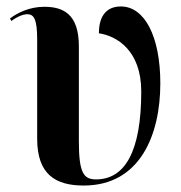

<svg xmlns="http://www.w3.org/2000/svg" viewBox="-20 -564 559 594"><path d="M239 10C414 10 476 -148 476 -306C476 -452 427 -544 354 -544C313 -544 286 -519 286 -461C341 -453 417 -408 417 -281C417 -96 367 -9 277 -9C238 -9 224 -30 224 -128V-421C224 -522 174 -543 117 -543C72 -543 35 -525 11 -507L15 -499C34 -513 52 -520 64 -520C84 -520 95 -507 95 -442V-135C95 -24 152 10 239 10Z"/></svg>

Font: Noto Serif Display ExtraCondensed
Style: Bold
Weight: 700
Width: 2
Designer: Monotype Design Team
Foundry: Monotype Imaging Inc.
Version: Version 2.009